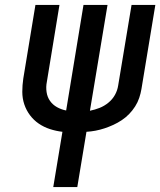

<svg xmlns="http://www.w3.org/2000/svg" viewBox="-20 -755 647 775"><path d="M195 0 232 -223Q206 -226 181.5 -234Q157 -242 136.5 -256Q116 -270 101 -290Q86 -310 78 -334Q70 -358 70 -384.5Q70 -411 74 -438L123 -735H220L169 -424Q165 -404 168 -383.5Q171 -363 182 -347.5Q193 -332 210 -322.5Q227 -313 247 -309L317 -735H414L343 -308Q363 -312 382 -319.5Q401 -327 417.5 -340.5Q434 -354 444 -372Q454 -390 457 -410L511 -735H607L551 -396Q548 -378 542 -360Q536 -342 525.5 -325.5Q515 -309 501.5 -295Q488 -281 471.5 -270Q455 -259 437.5 -251Q420 -243 402 -237Q384 -231 365.5 -227.5Q347 -224 329 -223L292 0Z"/></svg>

Font: Iosevka Curly MdExObl
Style: Regular
Weight: 500
Width: 7
Italic angle: -9°
Monospace: yes
Designer: Belleve Invis
Foundry: Belleve Invis
Version: Version 11.1.0; ttfautohint (v1.8.3)